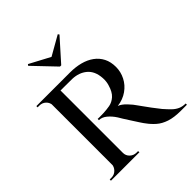

<svg xmlns="http://www.w3.org/2000/svg" viewBox="-215 -947 1092 1092"><g transform="rotate(-45 330.5 -401.5)"><path d="M198 -600H320Q365 -600 403 -590Q441 -580 469 -559.5Q497 -539 512.5 -508.5Q528 -478 528 -437Q528 -398 510 -362.5Q492 -327 458 -303Q424 -279 378 -273Q399 -266 423 -241Q447 -216 462 -193Q464 -191 476 -173.5Q488 -156 506.5 -131.5Q525 -107 544 -83Q565 -59 581.5 -43Q598 -27 617 -18.5Q636 -10 661 -10V0H613Q558 0 522 -12Q486 -24 462 -45Q438 -66 420 -91Q414 -98 401 -118Q388 -138 373.5 -160.5Q359 -183 347 -202Q335 -221 332 -227Q314 -255 291.5 -273.5Q269 -292 245 -292V-302Q245 -302 258 -301.5Q271 -301 291 -302Q317 -303 342.5 -307.5Q368 -312 390 -331.5Q412 -351 424 -393Q427 -402 429 -415.5Q431 -429 430 -445Q428 -476 418 -498Q408 -520 390.5 -534.5Q373 -549 351.5 -556.5Q330 -564 305 -565Q268 -566 239.5 -565.5Q211 -565 208 -566Q208 -566 205.5 -574.5Q203 -583 200.5 -591.5Q198 -600 198 -600ZM210 -600V0H119V-600ZM122 -64 131 0H50V-10Q51 -10 57 -10Q63 -10 64 -10Q87 -10 103 -26Q119 -42 120 -64ZM122 -537H120Q119 -560 103 -575Q87 -590 64 -590Q63 -590 57 -590Q51 -590 50 -590V-600H131ZM207 -64H210Q210 -41 226.5 -25.5Q243 -10 266 -10Q266 -10 271.5 -10Q277 -10 278 -10L279 0H197ZM431 -795 425 -803 309 -737 185 -803 179 -795 304 -664H314Z"/></g></svg>

Font: Cinzel Eorzea
Style: Regular
Weight: 500
Designer: Natanael Gama
Version: Version 2.000